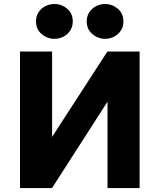

<svg xmlns="http://www.w3.org/2000/svg" viewBox="-20 -964 818 984"><path d="M82.5 0V-700H247V-262.5L530.5 -700H695.5V0H531V-443L246.5 0ZM259 -765Q222.5 -765 193.5 -789.2Q164.5 -813.5 164.5 -854.5Q164.5 -881.5 177.8 -901.5Q191 -921.5 212.8 -932.5Q234.5 -943.5 259 -943.5Q295.5 -943.5 324.2 -919.2Q353 -895 353 -854.5Q353 -827 339.5 -806.8Q326 -786.5 304.5 -775.8Q283 -765 259 -765ZM519 -765Q482.5 -765 453.5 -789.2Q424.5 -813.5 424.5 -854.5Q424.5 -881.5 437.8 -901.5Q451 -921.5 472.5 -932.5Q494 -943.5 519 -943.5Q555 -943.5 583.8 -919.2Q612.5 -895 612.5 -854.5Q612.5 -827 599 -806.8Q585.5 -786.5 564 -775.8Q542.5 -765 519 -765Z"/></svg>

Font: Geologica Roman
Style: Bold
Weight: 700
Designer: Sindre Bremnes, Frode Helland
Foundry: Monokrom Skriftforlag AS
Version: Version 1.010;gftools[0.9.28]